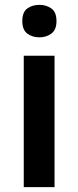

<svg xmlns="http://www.w3.org/2000/svg" viewBox="-20 -772 323 792"><path d="M78 0V-542H205V0ZM143 -618Q113 -618 92.5 -633.5Q72 -649 72 -685Q72 -722 92.5 -737Q113 -752 143 -752Q171 -752 192 -737Q213 -722 213 -685Q213 -649 192 -633.5Q171 -618 143 -618Z"/></svg>

Font: Noto Sans Symbols SemiBold
Style: Regular
Weight: 600
Version: Version 2.002